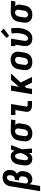

<svg xmlns="http://www.w3.org/2000/svg" viewBox="1884 -2718 1034 4852"><g transform="rotate(-90 2401.0 -292.0)"><path d="M-5 205 120 -549Q124 -575 133 -601Q142 -627 157 -650Q172 -673 194 -692Q216 -711 241 -722.5Q266 -734 293 -738.5Q320 -743 346 -743Q375 -743 404 -737Q433 -731 457 -717Q481 -703 497.5 -680.5Q514 -658 522.5 -631Q531 -604 532 -574.5Q533 -545 528 -515Q525 -495 518.5 -475Q512 -455 499.5 -437Q487 -419 470 -405Q453 -391 433 -381Q455 -368 471 -347.5Q487 -327 495 -302Q503 -277 503 -249.5Q503 -222 499 -194Q495 -168 487.5 -143.5Q480 -119 467 -95.5Q454 -72 435 -51.5Q416 -31 393 -17.5Q370 -4 344.5 2Q319 8 293 8Q273 8 253.5 4Q234 0 218.5 -10Q203 -20 191.5 -35.5Q180 -51 173 -69L128 205ZM256 -102Q277 -102 298 -110Q319 -118 334.5 -135Q350 -152 357.5 -172.5Q365 -193 369 -214Q372 -234 371.5 -254.5Q371 -275 362 -292Q353 -309 335.5 -318Q318 -327 298 -327H265L283 -437H316Q332 -437 347.5 -445Q363 -453 373.5 -467Q384 -481 389 -496.5Q394 -512 397 -528Q399 -540 399.5 -552Q400 -564 399 -575.5Q398 -587 394.5 -597.5Q391 -608 384 -616.5Q377 -625 366 -629Q355 -633 343 -633Q325 -633 307.5 -624Q290 -615 277.5 -600Q265 -585 259 -567Q253 -549 250 -531L192 -179Q189 -163 191 -148Q193 -133 202.5 -122Q212 -111 226.5 -106.5Q241 -102 256 -102Z M823 8Q793 8 763.5 1.5Q734 -5 711 -21.5Q688 -38 673 -62.5Q658 -87 651.5 -115Q645 -143 646 -173.5Q647 -204 652 -234L670 -344Q674 -370 682 -394.5Q690 -419 704 -442Q718 -465 738.5 -484.5Q759 -504 783 -516Q807 -528 832.5 -533Q858 -538 884 -538Q907 -538 928.5 -531.5Q950 -525 967 -511.5Q984 -498 996 -480Q1008 -462 1016 -442Q1023 -464 1030.5 -486Q1038 -508 1045 -530H1160Q1134 -461 1108.5 -392Q1083 -323 1055 -255Q1061 -191 1065 -127.5Q1069 -64 1075 0H960Q960 -18 960 -36.5Q960 -55 960 -74Q947 -57 932 -42Q917 -27 899.5 -15.5Q882 -4 862.5 2Q843 8 823 8ZM823 -102Q841 -102 858 -112.5Q875 -123 888 -138Q901 -153 910.5 -169.5Q920 -186 928.5 -203Q937 -220 944.5 -237.5Q952 -255 959 -273Q958 -289 956 -305Q954 -321 951.5 -336.5Q949 -352 945 -367.5Q941 -383 933.5 -396Q926 -409 913 -418.5Q900 -428 884 -428Q866 -428 850 -418Q834 -408 824 -392.5Q814 -377 808.5 -360Q803 -343 800 -326L782 -216Q780 -204 778.5 -192.5Q777 -181 777.5 -169Q778 -157 780 -145.5Q782 -134 787 -124.5Q792 -115 801.5 -108.5Q811 -102 823 -102Z M1455 8Q1423 8 1392.5 2Q1362 -4 1336 -19Q1310 -34 1291.5 -57.5Q1273 -81 1263.5 -110Q1254 -139 1254 -170.5Q1254 -202 1260 -234L1278 -344Q1282 -371 1292 -397Q1302 -423 1319 -446Q1336 -469 1359.5 -486.5Q1383 -504 1409 -515Q1435 -526 1462 -532Q1489 -538 1516 -538Q1520 -538 1524.5 -538Q1529 -538 1533 -538L1807 -530L1789 -420L1670 -423Q1683 -412 1692 -398Q1701 -384 1706 -367Q1711 -350 1711 -332Q1711 -314 1708 -296L1689 -186Q1685 -159 1675.5 -133Q1666 -107 1650 -83.5Q1634 -60 1611 -41.5Q1588 -23 1562 -11.5Q1536 0 1509 4Q1482 8 1455 8ZM1457 -102Q1476 -102 1495 -109.5Q1514 -117 1528 -132.5Q1542 -148 1549 -166.5Q1556 -185 1559 -204L1577 -314Q1581 -333 1581 -352Q1581 -371 1574.5 -388Q1568 -405 1553.5 -416Q1539 -427 1520 -428H1515Q1513 -428 1511.5 -428Q1510 -428 1509 -428Q1490 -428 1471.5 -419.5Q1453 -411 1439.5 -396Q1426 -381 1418.5 -363Q1411 -345 1408 -326L1390 -216Q1386 -196 1386.5 -176Q1387 -156 1395 -138.5Q1403 -121 1420 -111.5Q1437 -102 1457 -102Z M2169 0Q2146 0 2122.5 -3Q2099 -6 2078 -14.5Q2057 -23 2040 -37.5Q2023 -52 2013 -72.5Q2003 -93 2001.5 -116.5Q2000 -140 2004 -164L2047 -420H1919V-530H2198L2134 -146Q2133 -138 2134.5 -130.5Q2136 -123 2141.5 -118.5Q2147 -114 2154.5 -112Q2162 -110 2169 -110H2273V0Z M2447 0 2535 -530H2668L2635 -331L2808 -530H2970L2741 -287L2882 0H2740L2669 -142L2647 -187L2604 -142L2581 0Z M3256 8Q3224 8 3193 2Q3162 -4 3136 -19Q3110 -34 3091.5 -57.5Q3073 -81 3063.5 -110Q3054 -139 3054 -170.5Q3054 -202 3060 -234L3078 -344Q3082 -372 3092 -398.5Q3102 -425 3119.5 -448.5Q3137 -472 3160.5 -490Q3184 -508 3211 -519Q3238 -530 3265 -535.5Q3292 -541 3320 -541Q3352 -541 3382.5 -533.5Q3413 -526 3439 -511.5Q3465 -497 3483.5 -473Q3502 -449 3511.5 -420.5Q3521 -392 3521 -360Q3521 -328 3516 -296L3497 -186Q3493 -159 3483 -132Q3473 -105 3456 -81.5Q3439 -58 3415.5 -40Q3392 -22 3365 -11Q3338 0 3310.5 4Q3283 8 3256 8ZM3258 -102Q3278 -102 3298 -109Q3318 -116 3333 -131Q3348 -146 3356 -165Q3364 -184 3367 -204L3385 -314Q3389 -334 3388.5 -354.5Q3388 -375 3379.5 -392.5Q3371 -410 3353.5 -419Q3336 -428 3315 -428Q3295 -428 3276 -420.5Q3257 -413 3242 -398.5Q3227 -384 3219 -365Q3211 -346 3208 -326L3190 -216Q3188 -203 3187 -189Q3186 -175 3188 -162.5Q3190 -150 3195.5 -138Q3201 -126 3210 -117.5Q3219 -109 3232 -105.5Q3245 -102 3258 -102Z M3851 8Q3820 8 3790.5 1Q3761 -6 3736.5 -21.5Q3712 -37 3695 -60.5Q3678 -84 3670 -112.5Q3662 -141 3662 -172Q3662 -203 3668 -234L3698 -420H3665V-530H3850L3798 -216Q3796 -203 3795 -190.5Q3794 -178 3795 -165.5Q3796 -153 3799.5 -141.5Q3803 -130 3810.5 -121Q3818 -112 3829.5 -107Q3841 -102 3854 -102Q3868 -102 3882.5 -107.5Q3897 -113 3909 -123.5Q3921 -134 3930 -147Q3939 -160 3946 -173.5Q3953 -187 3958.5 -201Q3964 -215 3968 -229.5Q3972 -244 3975.5 -258.5Q3979 -273 3981 -287Q3991 -345 3990 -401.5Q3989 -458 3980 -515L4110 -531Q4120 -466 4121.5 -401.5Q4123 -337 4112 -271Q4106 -237 4096.5 -204.5Q4087 -172 4071.5 -140Q4056 -108 4033.5 -79.5Q4011 -51 3982 -30Q3953 -9 3918.5 -0.5Q3884 8 3851 8ZM3923 -580 3866 -640 4030 -789 4106 -711Z M4455 8Q4423 8 4392.5 2Q4362 -4 4336 -19Q4310 -34 4291.5 -57.5Q4273 -81 4263.5 -110Q4254 -139 4254 -170.5Q4254 -202 4260 -234L4278 -344Q4282 -371 4292 -397Q4302 -423 4319 -446Q4336 -469 4359.5 -486.5Q4383 -504 4409 -515Q4435 -526 4462 -532Q4489 -538 4516 -538Q4520 -538 4524.5 -538Q4529 -538 4533 -538L4807 -530L4789 -420L4670 -423Q4683 -412 4692 -398Q4701 -384 4706 -367Q4711 -350 4711 -332Q4711 -314 4708 -296L4689 -186Q4685 -159 4675.5 -133Q4666 -107 4650 -83.5Q4634 -60 4611 -41.5Q4588 -23 4562 -11.5Q4536 0 4509 4Q4482 8 4455 8ZM4457 -102Q4476 -102 4495 -109.5Q4514 -117 4528 -132.5Q4542 -148 4549 -166.5Q4556 -185 4559 -204L4577 -314Q4581 -333 4581 -352Q4581 -371 4574.5 -388Q4568 -405 4553.5 -416Q4539 -427 4520 -428H4515Q4513 -428 4511.5 -428Q4510 -428 4509 -428Q4490 -428 4471.5 -419.5Q4453 -411 4439.5 -396Q4426 -381 4418.5 -363Q4411 -345 4408 -326L4390 -216Q4386 -196 4386.5 -176Q4387 -156 4395 -138.5Q4403 -121 4420 -111.5Q4437 -102 4457 -102Z"/></g></svg>

Font: Iosevka Slab XBdExObl
Style: Regular
Weight: 800
Width: 7
Italic angle: -9°
Monospace: yes
Designer: Belleve Invis
Foundry: Belleve Invis
Version: Version 11.1.0; ttfautohint (v1.8.3)